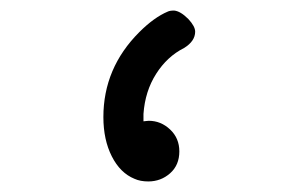

<svg xmlns="http://www.w3.org/2000/svg" viewBox="-20 -701 565 364"><path d="M320 -414Q320 -388 302.5 -372.5Q285 -357 261 -357Q246 -357 235 -362Q208 -373 192 -404.5Q176 -436 176 -479Q176 -572 244 -640Q272 -668 298 -679Q302 -681 310 -681Q322 -680 337 -665Q350 -651 350 -641Q350 -623 329 -610Q297 -594 276 -561Q255 -528 252 -485V-471Q253 -471 256.5 -471.5Q260 -472 262 -472Q285 -472 302.5 -455.5Q320 -439 320 -414Z"/></svg>

Font: MathJax_Typewriter
Style: Regular
Weight: 400
Version: Version 1.1